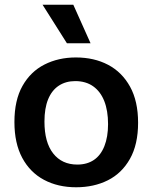

<svg xmlns="http://www.w3.org/2000/svg" viewBox="-20 -779 644 812"><path d="M302 13Q225 13 166 -18.5Q107 -50 74 -111.5Q41 -173 41 -263Q41 -355 75 -415.5Q109 -476 168 -506Q227 -536 301 -536Q378 -536 437 -505Q496 -474 530 -412.5Q564 -351 564 -260Q564 -168 529.5 -107Q495 -46 436 -16.5Q377 13 302 13ZM307 -83Q348 -83 377 -102.5Q406 -122 421.5 -161Q437 -200 437 -254Q437 -311 421 -351.5Q405 -392 374 -414Q343 -436 298 -436Q258 -436 228.5 -416.5Q199 -397 183.5 -359Q168 -321 168 -265Q168 -177 205 -130Q242 -83 307 -83ZM263 -596 160 -759H290L363 -596Z"/></svg>

Font: Bricolage Grotesque 18pt SemiBold
Style: Regular
Weight: 600
Version: Version 1.001;gftools[0.9.33.dev8+g029e19f]